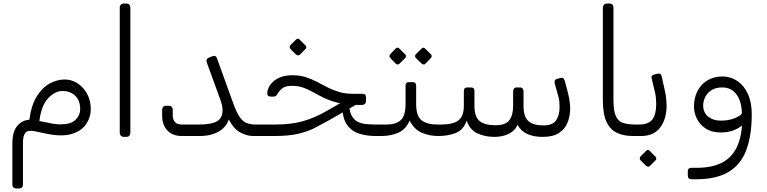

<svg xmlns="http://www.w3.org/2000/svg" viewBox="-20 -770 4341 1087"><path d="M73 297Q50 297 50 274V43Q50 -25 78 -57.5Q106 -90 146 -92Q158 -178 190.5 -228Q223 -278 264.5 -299Q306 -320 346 -320Q386 -320 419.5 -298Q453 -276 473.5 -238Q494 -200 494 -152Q494 -106 467.5 -67Q441 -28 385.5 -11.5Q330 5 243 -13L177 -27Q138 -35 124 -18.5Q110 -2 110 38V274Q110 297 87 297ZM328 -66Q383 -67 408.5 -92.5Q434 -118 434 -152Q434 -202 405 -228.5Q376 -255 335 -255Q292 -255 253 -214.5Q214 -174 203 -85Q245 -76 274.5 -70.5Q304 -65 328 -66Z M681 5Q671 5 664.5 -1.5Q658 -8 658 -18V-727Q658 -737 664.5 -743.5Q671 -750 681 -750H695Q706 -750 712 -743.5Q718 -737 718 -727V-18Q718 -8 712 -1.5Q706 5 695 5Z M1010 0Q957 0 927.5 -31.5Q898 -63 898 -115V-148Q898 -158 903 -164.5Q908 -171 918 -171H938Q948 -171 953 -164.5Q958 -158 958 -148V-115Q958 -94 970 -79.5Q982 -65 1010 -65H1109Q1174 -65 1207 -82.5Q1240 -100 1240 -147Q1240 -161 1236 -177.5Q1232 -194 1224 -215L1152 -413Q1148 -423 1149.5 -430.5Q1151 -438 1159 -442L1178 -450Q1190 -455 1197 -453Q1204 -451 1208 -441L1299 -189Q1318 -137 1335 -110.5Q1352 -84 1374 -74.5Q1396 -65 1428 -65Q1443 -65 1443 -50V-30Q1443 0 1413 0Q1379 0 1341.5 -19.5Q1304 -39 1275 -94Q1262 -51 1218.5 -25.5Q1175 0 1108 0Z M1413 0Q1398 0 1398 -15V-35Q1398 -65 1428 -65H1540Q1629 -65 1695.5 -84Q1762 -103 1828 -141L1931 -200L1999 -179L1846 -91Q1805 -68 1764.5 -47Q1724 -26 1670 -13Q1616 0 1533 0ZM2105 0Q2056 0 2013.5 -13.5Q1971 -27 1945 -63Q1919 -99 1918 -166L1956 -195Q1956 -148 1968 -121.5Q1980 -95 2001 -83Q2022 -71 2050 -68Q2078 -65 2110 -65H2156Q2165 -65 2168 -58.5Q2171 -52 2171 -45V-25Q2171 -11 2163 -5.5Q2155 0 2141 0ZM1998 -176 1984 -179Q1929 -179 1888 -189.5Q1847 -200 1815 -215.5Q1783 -231 1755 -247Q1727 -263 1698 -273.5Q1669 -284 1633 -284Q1596 -284 1579 -270.5Q1562 -257 1552 -240Q1548 -232 1543 -227.5Q1538 -223 1526 -223H1514Q1493 -223 1493 -243Q1493 -256 1500.5 -273Q1508 -290 1525 -306.5Q1542 -323 1569.5 -333.5Q1597 -344 1637 -344Q1677 -344 1710 -333.5Q1743 -323 1773 -307.5Q1803 -292 1833.5 -276Q1864 -260 1899 -249.5Q1934 -239 1978 -239H2030Q2044 -239 2048 -233.5Q2052 -228 2052 -214V-198Q2052 -188 2046 -182Q2040 -176 2029 -176ZM1677 -460Q1673 -456 1667 -456.5Q1661 -457 1656 -461L1624 -493Q1620 -498 1620 -504Q1620 -510 1624 -514L1656 -546Q1661 -551 1666.5 -551Q1672 -551 1676 -546L1708 -514Q1720 -503 1709 -492Z M2141 0Q2126 0 2126 -16V-35Q2126 -65 2156 -65H2171Q2220 -65 2248 -89Q2276 -113 2276 -182V-285Q2276 -305 2296 -305H2316Q2336 -305 2336 -285V-182Q2336 -112 2367.5 -88.5Q2399 -65 2455 -65H2476Q2491 -65 2491 -50V-30Q2491 0 2461 0Q2412 0 2369 -18Q2326 -36 2299 -87Q2277 -36 2233.5 -18Q2190 0 2141 0ZM2241 -409Q2237 -405 2231 -405Q2225 -405 2220 -410L2189 -442Q2185 -447 2185 -452.5Q2185 -458 2189 -463L2220 -495Q2225 -500 2231 -500Q2237 -500 2241 -495L2273 -463Q2278 -459 2278.5 -452.5Q2279 -446 2274 -441ZM2388 -409Q2384 -404 2378 -405Q2372 -406 2367 -410L2334 -442Q2330 -446 2330 -452.5Q2330 -459 2334 -463L2367 -495Q2372 -500 2377 -500Q2382 -500 2387 -495L2419 -463Q2424 -459 2424 -452.5Q2424 -446 2419 -441Z M2779 5Q2728 5 2684.5 -14Q2641 -33 2622 -87Q2605 -36 2562 -18Q2519 0 2461 0Q2446 0 2446 -16V-35Q2446 -65 2476 -65Q2545 -65 2575.5 -88.5Q2606 -112 2606 -172V-255Q2606 -265 2611 -270Q2616 -275 2626 -275H2646Q2666 -275 2666 -255V-172Q2666 -109 2695 -85Q2724 -61 2785 -61Q2843 -61 2864 -90Q2885 -119 2885 -170V-252Q2885 -262 2890 -268.5Q2895 -275 2905 -275H2924Q2934 -275 2939 -268.5Q2944 -262 2944 -252V-170Q2944 -109 2971.5 -84.5Q2999 -60 3056 -60Q3109 -60 3128.5 -89Q3148 -118 3148 -163Q3148 -179 3146.5 -195Q3145 -211 3140 -228L3122 -292Q3119 -302 3120 -311Q3121 -320 3133 -323L3151 -328Q3165 -332 3170.5 -325.5Q3176 -319 3179 -307L3196 -242Q3202 -218 3205 -195Q3208 -172 3208 -155Q3208 -115 3194 -78Q3180 -41 3146 -18Q3112 5 3052 5Q3000 5 2964 -12Q2928 -29 2910 -64Q2901 -41 2881 -25.5Q2861 -10 2834.5 -2.5Q2808 5 2779 5Z M3568 0H3565Q3512 0 3473.5 -17.5Q3435 -35 3414 -79.5Q3393 -124 3393 -205V-725Q3393 -736 3399 -743Q3405 -750 3419 -750H3430Q3443 -750 3448 -743.5Q3453 -737 3453 -727V-205Q3453 -144 3466 -114Q3479 -84 3507 -74.5Q3535 -65 3578 -65H3583Q3598 -65 3598 -50V-30Q3598 0 3568 0Z M3571 0Q3561 0 3557 -6.5Q3553 -13 3553 -20V-45Q3553 -59 3561 -62Q3569 -65 3583 -65H3597Q3651 -65 3673 -93.5Q3695 -122 3695 -179Q3695 -199 3693.5 -216Q3692 -233 3687 -252L3669 -327Q3667 -336 3671 -341Q3675 -346 3684 -348L3704 -353Q3722 -357 3726 -338L3744 -257Q3749 -238 3751.5 -211.5Q3754 -185 3754 -174Q3754 -96 3717.5 -48Q3681 0 3610 0ZM3659 170Q3655 174 3649 173.5Q3643 173 3638 169L3606 137Q3602 133 3602 126.5Q3602 120 3606 116L3638 84Q3643 79 3648.5 79Q3654 79 3658 84L3690 116Q3695 120 3695.5 126.5Q3696 133 3691 138Z M3895 245Q3885 245 3879.5 239.5Q3874 234 3874 224V197Q3874 189 3879.5 184.5Q3885 180 3895 180H3925Q4015 180 4073 148Q4131 116 4158 48.5Q4185 -19 4182 -125L4236 -123Q4236 -4 4205.5 78.5Q4175 161 4105.5 203Q4036 245 3920 245ZM4180 -125Q4180 -192 4151 -233.5Q4122 -275 4069 -275Q4032 -275 4008 -259.5Q3984 -244 3972.5 -220.5Q3961 -197 3961 -173Q3961 -133 3989 -110Q4017 -87 4060 -87Q4105 -87 4138.5 -100.5Q4172 -114 4182 -130L4192 -70Q4171 -48 4138 -34Q4105 -20 4060 -20Q4010 -20 3976.5 -41.5Q3943 -63 3926 -96.5Q3909 -130 3909 -167Q3909 -203 3920 -234Q3931 -265 3952 -288Q3973 -311 4003 -324Q4033 -337 4070 -337Q4117 -337 4154.5 -311.5Q4192 -286 4214 -238.5Q4236 -191 4236 -123Z"/></svg>

Font: Rubik Light
Style: Regular
Weight: 300
Designer: Hubert and Fischer
Foundry: Hubert and Fischer
Version: Version 2.300;gftools[0.9.30]